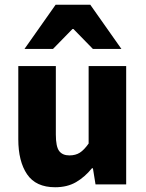

<svg xmlns="http://www.w3.org/2000/svg" viewBox="-20 -776 613 808"><path d="M212 12Q131 12 94 -42.5Q57 -97 57 -190V-498H215V-210Q215 -159 229 -140.5Q243 -122 272 -122Q298 -122 316 -133.5Q334 -145 353 -172V-498H511V0H382L371 -68H367Q337 -31 300 -9.5Q263 12 212 12ZM83 -570 214 -756H360L491 -570H371L289 -654H285L203 -570Z"/></svg>

Font: Mada ExtraBold
Style: Regular
Weight: 800
Designer: Khaled Hosny
Version: Version 1.5